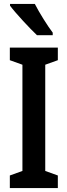

<svg xmlns="http://www.w3.org/2000/svg" viewBox="-20 -956 343 976"><path d="M157 -936H31V-927C60 -888 133 -810 168 -777H248V-790C222 -824 180 -891 157 -936ZM274 0V-64L210 -87V-627L274 -650V-714H30V-650L94 -627V-87L30 -64V0Z"/></svg>

Font: Noto Sans Hebrew ExtraCondensed SemiBold
Style: Regular
Weight: 600
Width: 2
Designer: Ben Nathan
Foundry: Google LLC
Version: Version 3.001